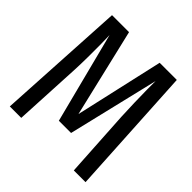

<svg xmlns="http://www.w3.org/2000/svg" viewBox="-188 -848 991 991"><g transform="rotate(45 307.5 -353.0)"><path d="M544.1 -706.2 584.1 0H498.5L476.4 -368.7Q473.8 -417.9 472.6 -469.2Q471.3 -520.5 470.8 -562.3Q470.3 -604.1 470.8 -624.6L351.8 -126.7H262.6L134.9 -624.6Q135.9 -604.6 136.4 -561Q136.9 -517.4 136.4 -465.6Q135.9 -413.8 133.8 -369.7L114.9 0H31.3L71.3 -706.2H195.4L309.7 -222.6L419 -706.2Z"/></g></svg>

Font: FiraCode Nerd Font
Style: Regular
Weight: 400
Designer: Carrois Corporate, Edenspiekermann AG, Nikita Prokopov
Foundry: Carrois Corporate, Edenspiekermann AG, Nikita Prokopov
Version: Version 6.002;Nerd Fonts 2.2.2